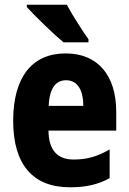

<svg xmlns="http://www.w3.org/2000/svg" viewBox="-20 -786 547 816"><path d="M264 -766H94V-756C125 -721 211 -638 250 -606H356V-619C333 -651 286 -724 264 -766ZM259 -559C117 -559 36 -459 36 -272C36 -89 118 10 277 10C345 10 398 -2 446 -29V-151C393 -120 348 -108 293 -108C223 -108 187 -149 186 -231H474V-310C474 -467 395 -559 259 -559ZM261 -445C308 -445 334 -405 334 -336H187C190 -415 220 -445 261 -445Z"/></svg>

Font: Noto Sans Gurmukhi Condensed ExtraBold
Style: Regular
Weight: 800
Width: 3
Designer: Jelle Bosma - Monotype Design Team
Foundry: Monotype Imaging Inc.
Version: Version 2.004